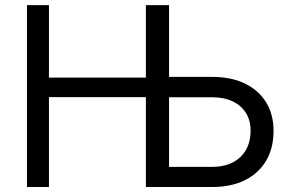

<svg xmlns="http://www.w3.org/2000/svg" viewBox="-20 -748 1165 768"><path d="M87.9 0V-727.5H175.8V-437.5H606.4V-359.4H175.8V0ZM631.3 -440.4H829.1Q904.3 -440.4 959.2 -414.1Q1014.2 -387.7 1044.2 -339.1Q1074.2 -290.5 1074.2 -224.1Q1074.2 -155.3 1044.4 -105Q1014.6 -54.7 959.7 -27.3Q904.8 0 829.1 0H563.5V-727.5H656.2V-80.6H829.1Q899.9 -80.6 941.2 -119.6Q982.4 -158.7 982.4 -225.1Q982.4 -266.6 963.6 -296.4Q944.8 -326.2 910.6 -342.5Q876.5 -358.9 829.1 -358.9H631.3Z"/></svg>

Font: Inter Variable
Style: Regular
Weight: 400
Designer: Rasmus Andersson
Foundry: rsms
Version: Version 4.001;git-9221beed3